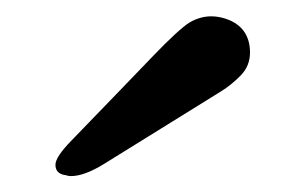

<svg xmlns="http://www.w3.org/2000/svg" viewBox="-20 -746 373 240"><path d="M109.9 -541Q85.4 -525.9 68.8 -525.9Q64.9 -525.9 63 -526.9Q49.3 -528.3 49.3 -540Q49.3 -549.8 69.3 -570.3L127.9 -630.9Q139.6 -643.1 171.6 -676.3Q203.6 -709.5 216.8 -717.8Q230 -725.6 244.1 -725.6Q255.4 -725.6 267.1 -720.7Q292.5 -709.5 292.5 -680.2Q292.5 -663.6 280.8 -651.6Q269 -639.6 256.3 -631.8Z"/></svg>

Font: Caudex
Style: Bold
Weight: 700
Version: Version 1.01